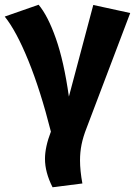

<svg xmlns="http://www.w3.org/2000/svg" viewBox="-37 -568 570 811"><path d="M254 -160 357 -547 513 -513 329 -28Q314 10 307.5 42.5Q301 75 301 109Q301 153 311 207L185 223Q153 160 153 103Q153 53 178 -12Q134 -186 83 -311.5Q32 -437 -17 -498L126 -548Q165 -502 199 -405.5Q233 -309 254 -160Z"/></svg>

Font: Fira Sans BGR
Style: Bold
Weight: 700
Designer: bBox Type GmbH & Carrois Corporate GbR & Edenspiekermann AG
Foundry: bBox Type GmbH & Carrois Corporate GbR & Edenspiekermann AG
Version: Version 4.301